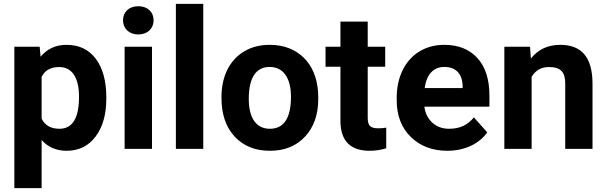

<svg xmlns="http://www.w3.org/2000/svg" viewBox="-20 -770 3137 993"><path d="M529.8 -266.6C529.8 -351.1 511.7 -417.5 475.6 -465.8C439.5 -514.2 388.7 -538.1 323.7 -538.1C268.6 -538.1 224.1 -517.6 189.9 -476.6L185.1 -528.3H54.2V203.1H195.3V-45.9C228 -8.8 271.5 9.8 324.7 9.8C387.7 9.8 437.5 -14.6 474.6 -64C511.2 -112.8 529.8 -177.7 529.8 -259.3ZM388.7 -269.5C388.7 -159.2 355 -104 287.6 -104C243.2 -104 212.4 -121.6 195.3 -156.2V-372.6C211.9 -406.2 242.2 -423.3 286.6 -423.3C353 -423.3 388.7 -367.7 388.7 -269.5Z M766.1 -528.3H624.5V0H766.1ZM616.2 -665C616.2 -622.1 647.9 -591.8 695.3 -591.8C742.7 -591.8 774.4 -622.1 774.4 -665C774.4 -707.5 743.7 -737.8 695.3 -737.8C646.5 -737.8 616.2 -707.5 616.2 -665Z M1031.2 -750H889.6V0H1031.2Z M1125.5 -262.7C1125.5 -178.7 1148.4 -112.3 1193.8 -63.5C1239.3 -14.6 1299.8 9.8 1376 9.8C1452.1 9.8 1512.7 -14.6 1558.1 -64C1603.5 -112.8 1626 -177.7 1626 -258.8L1625 -294.9C1619.6 -369.6 1594.7 -429.2 1549.8 -472.7C1504.4 -516.1 1446.3 -538.1 1375 -538.1C1324.7 -538.1 1280.8 -526.9 1243.2 -504.4C1167 -459.5 1125.5 -374 1125.5 -269ZM1266.6 -258.8C1266.6 -371.6 1306.2 -423.8 1375 -423.8C1444.8 -423.8 1484.9 -367.2 1484.9 -269C1484.9 -153.8 1444.3 -104 1376 -104C1305.7 -104 1266.6 -158.7 1266.6 -258.8Z M1740.7 -658.2V-528.3H1663.6V-424.8H1740.7V-140.1C1742.7 -40 1793 9.8 1892.1 9.8C1921.4 9.8 1949.7 5.4 1977.5 -2.9V-109.9C1965.3 -107.4 1951.7 -106.4 1936 -106.4C1893.6 -106.4 1881.8 -122.1 1881.8 -161.1V-424.8H1972.2V-528.3H1881.8V-658.2Z M2293.9 9.8C2381.8 9.8 2457.5 -25.4 2500 -85.4L2430.7 -163.1C2399.9 -123.5 2357.4 -104 2303.2 -104C2268.1 -104 2239.3 -114.3 2216.3 -135.3C2193.4 -156.2 2179.2 -183.6 2174.8 -218.3H2511.2V-275.9C2511.2 -359.4 2490.7 -424.3 2449.2 -469.7C2407.7 -515.1 2350.6 -538.1 2278.3 -538.1C2230 -538.1 2187.5 -526.9 2149.9 -504.4C2074.7 -459 2031.7 -371.1 2031.7 -265.1V-251.5C2031.7 -172.4 2056.2 -108.9 2105 -61.5C2153.3 -14.2 2216.3 9.8 2293.9 9.8ZM2277.8 -423.8C2337.9 -423.8 2371.1 -388.2 2372.6 -325.7V-314.5H2176.3C2186 -384.8 2221.7 -423.8 2277.8 -423.8Z M2588.4 -528.3V0H2729.5V-372.6C2749.5 -406.2 2779.3 -423.3 2818.8 -423.3C2879.4 -423.3 2903.3 -397.9 2903.3 -337.9V0H3044.4V-341.3C3043 -472.2 2989.3 -538.1 2877.4 -538.1C2814 -538.1 2763.2 -514.6 2725.6 -467.3L2721.2 -528.3Z"/></svg>

Font: Shabnam
Style: Bold
Weight: 700
Foundry: DejaVu fonts team - Redesigned by Saber Rastikerdar - Based on Vazir font
Version: Version 5.0.1